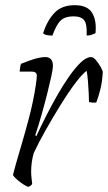

<svg xmlns="http://www.w3.org/2000/svg" viewBox="-20 -720 416 740"><path d="M90 0Q85 0 71.5 -8.5Q58 -17 45.5 -28Q33 -39 30 -46Q33 -59 42 -90.5Q51 -122 64 -166Q77 -210 90 -259Q99 -292 106.5 -328Q114 -364 118 -392Q122 -420 122 -428Q122 -444 103 -444H56Q56 -450 57.5 -459.5Q59 -469 61 -474Q90 -486 113.5 -493Q137 -500 156 -500Q168 -500 176 -492Q184 -484 184 -466Q184 -455 178 -427Q172 -399 162.5 -361Q153 -323 141 -280.5Q129 -238 116 -199L120 -195Q136 -230 156.5 -270.5Q177 -311 200 -351.5Q223 -392 246.5 -425.5Q270 -459 291.5 -479.5Q313 -500 331 -500Q340 -500 350 -488Q360 -476 368 -462Q376 -448 376 -441Q374 -405 367 -376.5Q360 -348 351 -325Q344 -324 337 -324.5Q330 -325 323 -327Q323 -337 322 -359.5Q321 -382 319 -407Q317 -432 314 -447Q298 -436 271 -400.5Q244 -365 214 -316.5Q184 -268 156 -218.5Q128 -169 110 -130Q105 -113 102.5 -94.5Q100 -76 100 -58Q100 -46 101.5 -34.5Q103 -23 104 -12Q103 -9 100 -6Q97 -3 90 0ZM182 -583Q153 -583 146 -592Q162 -641 190 -670.5Q218 -700 268 -700Q317 -700 335 -670.5Q353 -641 348 -592Q342 -589 333.5 -586Q325 -583 314 -583Q316 -627 304.5 -642Q293 -657 263 -657Q232 -657 215 -642Q198 -627 182 -583Z"/></svg>

Font: Texturina 72pt 72pt Thin
Style: Italic
Weight: 100
Italic angle: -11°
Designer: Guillermo Torres Carreño
Foundry: Omnibus-Type
Version: Version 1.002; ttfautohint (v1.8.3)